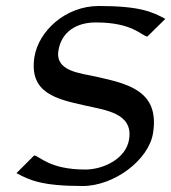

<svg xmlns="http://www.w3.org/2000/svg" viewBox="-20 -610 572 641"><path d="M95 -420C76 -299 169 -279 263 -258C332 -242 425 -233 411 -145C401 -80 325 -44 265 -44C144 -44 113 -89 94 -91L35 -32C78 -9 118 11 256 11C361 11 477 -76 491 -166C513 -306 409 -330 301 -354C247 -366 164 -372 175 -441C185 -504 236 -536 302 -535C423 -535 453 -490 472 -488L532 -547C489 -570 448 -590 310 -590C198 -590 109 -506 95 -420Z"/></svg>

Font: Charger Sport
Style: DfObl
Weight: 400
Designer: Jasper
Foundry: Cannot Into Space Fonts
Version: Version 1.1